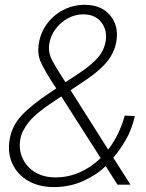

<svg xmlns="http://www.w3.org/2000/svg" viewBox="-20 -756 597 786"><path d="M201.2 9.8Q138.7 9.8 94.7 -16.1Q50.8 -42 30.5 -86.2Q10.3 -130.4 19.5 -185.5Q28.8 -240.7 68.8 -283.7Q108.9 -326.7 185.5 -377.4L210.4 -394Q207 -398.9 203.9 -404.1Q200.7 -409.2 197.3 -413.6Q165.5 -462.9 148.4 -498.5Q131.3 -534.2 139.2 -579.1Q146.5 -624 173.3 -659.7Q200.2 -695.3 240.2 -715.8Q280.3 -736.3 326.7 -736.3Q395 -736.3 430.9 -693.1Q466.8 -649.9 456.5 -587.4Q448.7 -540.5 417.7 -502.9Q386.7 -465.3 328.1 -426.3L269 -386.7L422.9 -143.6Q468.8 -203.6 490.7 -282.7L532.2 -280.8Q518.6 -223.1 493.7 -181.2Q468.8 -139.2 443.8 -110.4L514.2 0H460.9L412.6 -76.2Q376 -40 320.8 -15.1Q265.6 9.8 201.2 9.8ZM392.1 -108.9 231 -361.3 193.8 -336.4Q126.5 -292 97.7 -255.9Q68.8 -219.7 63 -185.5Q56.2 -143.1 72.5 -107.7Q88.9 -72.3 123.5 -51Q158.2 -29.8 207 -29.8Q259.3 -29.8 306.4 -50.5Q353.5 -71.3 392.1 -108.9ZM248 -419.4 305.7 -457.5Q354.5 -490.2 380.4 -519.8Q406.2 -549.3 412.6 -587.4Q419.9 -632.8 394.5 -665Q369.1 -697.3 320.8 -697.3Q287.1 -697.3 257.6 -680.9Q228 -664.6 207.8 -637.7Q187.5 -610.8 182.1 -578.6Q176.3 -544.4 190.9 -514.6Q205.6 -484.9 233.4 -442.4Q236.8 -437 240.5 -431.2Q244.1 -425.3 248 -419.4Z"/></svg>

Font: Inter Display Extra Light
Style: Italic
Weight: 200
Italic angle: -9.39999°
Designer: Rasmus Andersson
Foundry: rsms
Version: Version 4.000;git-4fc901f